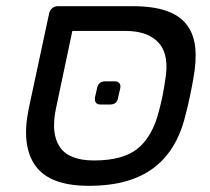

<svg xmlns="http://www.w3.org/2000/svg" viewBox="-20 -591 678 621"><path d="M73 -240 139 -548Q141 -558 149 -564.5Q157 -571 167 -571H408Q475 -571 518 -556Q561 -541 584 -511Q607 -481 611.5 -437Q616 -393 605 -335Q604 -328 601 -313Q598 -298 594.5 -281Q591 -264 587.5 -248.5Q584 -233 582 -227Q569 -169 544 -125Q519 -81 481 -51Q443 -21 390 -5.5Q337 10 267 10Q141 10 94.5 -55Q48 -120 73 -240ZM284 -72Q379 -72 426.5 -111.5Q474 -151 494 -232Q496 -239 499.5 -253Q503 -267 506 -282Q509 -297 511 -310.5Q513 -324 514 -330Q529 -411 494.5 -451Q460 -491 385 -491H214L161 -240Q144 -159 173.5 -115.5Q203 -72 284 -72ZM287 -275 294 -306Q298 -328 321 -328H351Q361 -328 366 -322Q371 -316 369 -306L362 -275Q359 -253 336 -253H305Q285 -253 287 -275Z"/></svg>

Font: SVN-Rubik
Style: Italic
Weight: 400
Italic angle: -12°
Designer: Hubert and Fischer
Foundry: Hubert & Fischer
Version: Version 2.101; ttfautohint (v1.8.3)